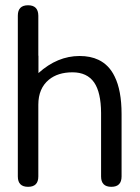

<svg xmlns="http://www.w3.org/2000/svg" viewBox="-20 -721 540 741"><path d="M449.2 -40Q449.2 0 409.7 0Q370.1 0 370.1 -40V-285.2Q369.6 -364.7 343.3 -402.8Q315.9 -441.9 259.8 -441.9Q203.6 -441.9 168.9 -413.6Q127.9 -379.9 127.9 -316.9V-40Q127.9 0 88.4 0Q48.8 0 48.8 -40V-660.6Q48.8 -700.7 88.4 -700.7Q127.4 -700.7 127.9 -660.6V-505.9L128.4 -506.3V-439Q201.7 -504.9 287.1 -504.9Q329.1 -504.9 359.9 -490.2Q400.9 -470.7 422.4 -425.8Q449.2 -372.1 449.2 -280.8Z"/></svg>

Font: inglobal
Style: Regular
Weight: 400
Designer: Andrey Kochetov, Denis Davydov, Evgeny Yurtaev
Foundry: inglobal
Version: Version 1.00 September 25, 2014, initial release